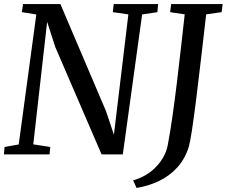

<svg xmlns="http://www.w3.org/2000/svg" viewBox="-20 -763 1121 949"><path d="M-0.5 0 2.5 -36.5 72.5 -49 159.5 -691.5 88 -703 94 -743H278.5L504.5 -212.5L543 -97L614.5 -692L537.5 -703L542 -743H761.5L758 -703L682.5 -691.5L587 0H482L253 -531L213 -655L144.5 -49.5L228.5 -36.5L225 0ZM655 166 638 128.5Q707.5 108.5 752.8 60.2Q798 12 809 -45Q821 -108 832.2 -186.8Q843.5 -265.5 854 -351.8Q864.5 -438 874.2 -525Q884 -612 893 -692L821 -703L826 -743H1080.5L1075.5 -703L999 -692Q985.5 -575.5 973 -467Q960.5 -358.5 949.2 -269.2Q938 -180 928.8 -119.5Q919.5 -59 913.5 -38.5Q894.5 23 855.8 65.2Q817 107.5 765.2 132Q713.5 156.5 655 166Z"/></svg>

Font: Merriweather Text Regular
Style: Italic
Weight: 400
Italic angle: -7.8°
Designer: Eben Sorkin
Foundry: Eben Sorkin
Version: Version 2.100; ttfautohint (v1.7.19-72a1) -l 8 -r 50 -G 200 